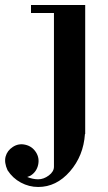

<svg xmlns="http://www.w3.org/2000/svg" viewBox="-60 -536 430 768"><path d="M92.8 211.9Q56.2 211.9 23.4 194.3Q-9.3 176.8 -29.8 145Q-43.9 114.3 -37.6 90.3Q-31.2 66.4 -8.8 51.8Q14.2 36.6 41.5 43Q68.8 49.3 84 73.2Q98.6 96.2 92.5 123.5Q86.4 150.9 63 166Q62 166.5 56.9 168.9Q51.8 171.4 48.8 171.9Q71.3 181.2 92.8 181.2Q114.7 181.2 135.3 165.8Q155.8 150.4 155.8 130.9V-483.9H64V-516.1H280.8V0H279.8Q273.9 87.4 219.7 149.7Q165.5 211.9 92.8 211.9Z"/></svg>

Font: Fin Serif Display
Style: Italic
Weight: 400
Designer: J. Blake Harris
Version: Version 1.006;FEAKit 1.0